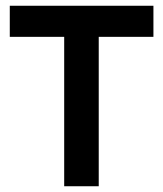

<svg xmlns="http://www.w3.org/2000/svg" viewBox="-20 -647 566 667"><path d="M513 -627V-519H323V0H203V-519H14V-627Z"/></svg>

Font: Blinker SemiBold
Style: Regular
Weight: 600
Designer: Juergen Huber
Foundry: supertype
Version: Version 1.015;PS 1.15;hotconv 1.0.88;makeotf.lib2.5.647800